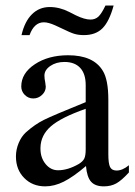

<svg xmlns="http://www.w3.org/2000/svg" viewBox="-20 -658 484 688"><path d="M441.9 -65.9V-40Q415.5 -11.2 396.5 -0.7Q377.4 9.8 352.1 9.8Q321.3 9.8 306.4 -6.8Q291.5 -23.4 288.1 -63Q242.2 -23.9 208.5 -7.1Q174.8 9.8 142.1 9.8Q96.2 9.8 66.7 -20.3Q37.1 -50.3 37.1 -97.2Q37.1 -122.1 46.9 -145.5Q56.6 -168.9 73.2 -184.1Q105 -212.4 137.5 -228.5Q169.9 -244.6 287.1 -292V-353Q287.1 -393.6 267.3 -414.8Q247.6 -436 210.9 -436Q181.2 -436 160.2 -421.6Q139.2 -407.2 139.2 -387.2Q139.2 -376 142.1 -362.8Q144 -349.1 144 -347.2Q144 -330.6 130.6 -317.9Q117.2 -305.2 99.1 -305.2Q81.5 -305.2 68.8 -317.9Q56.2 -330.6 56.2 -348.1Q56.2 -395.5 104.7 -427.7Q153.3 -460 224.1 -460Q314.5 -460 348.1 -404.8Q368.2 -373 368.2 -299.8V-105Q368.2 -71.8 374.5 -59.3Q380.9 -46.9 397.9 -46.9Q418.9 -46.9 441.9 -65.9ZM287.1 -123V-268.1Q199.2 -237.3 162.6 -205.6Q126 -173.8 125 -128.9V-125Q125 -92.8 143.3 -70.3Q161.6 -47.9 188 -47.9Q222.7 -47.9 261.2 -69.8Q276.9 -79.1 282 -89.8Q287.1 -100.6 287.1 -123ZM357.9 -638.2H387.2Q371.6 -581.1 347.2 -556.6Q322.8 -532.2 280.8 -532.2Q261.7 -532.2 246.8 -536.6Q231.9 -541 201.2 -556.2L178.2 -566.9Q153.3 -578.1 137.2 -578.1Q102.5 -578.1 85.9 -532.2H57.1Q68.4 -581.1 94.5 -606.9Q120.6 -632.8 158.2 -632.8Q193.4 -632.8 228 -615.2L252 -603Q283.2 -587.9 304.2 -587.9Q321.3 -587.9 332.8 -598.6Q344.2 -609.4 357.9 -638.2Z"/></svg>

Font: Accordance
Style: Regular
Weight: 400
Version: Version 1.1 (build May 11, 2018) Miklal Software Solutions, 